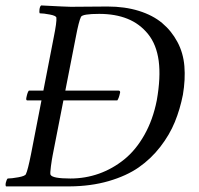

<svg xmlns="http://www.w3.org/2000/svg" viewBox="-26 -666 714 689"><path d="M77.6 -340.8H399.9Q402.8 -340.8 404.3 -338.4Q405.8 -335.9 404.8 -333Q400.9 -314 395 -305.7H71.8Q66.4 -305.7 68.8 -316.4Q72.8 -335.9 77.6 -340.8ZM246.1 -533.2 163.1 -109.4Q160.2 -95.2 156.7 -69.1Q153.3 -43 155.3 -39.1Q161.6 -25.4 226.6 -25.4Q279.8 -25.4 328.9 -42.7Q377.9 -60.1 419.7 -93.8Q461.4 -127.4 492.2 -181.9Q522.9 -236.3 536.6 -305.7Q551.3 -388.7 543.5 -447.5Q535.6 -506.3 505.4 -543.7Q475.1 -581.1 431.4 -598.6Q387.7 -616.2 330.1 -616.2Q270 -616.2 264.6 -605.5Q256.8 -589.8 246.1 -533.2ZM359.9 -642.6Q421.9 -642.6 472.2 -627Q522.5 -611.3 555.9 -583.3Q589.4 -555.2 610.6 -515.6Q631.8 -476.1 635.7 -428.5Q639.6 -380.9 630.4 -326.2Q620.1 -273.9 601.3 -228Q582.5 -182.1 549.3 -139.2Q516.1 -96.2 471.9 -65.4Q427.7 -34.7 363.8 -16.1Q299.8 2.4 223.1 2.9H-4.4Q-7.3 -1 -4.9 -11.2Q-2.4 -21.5 1.5 -25.4Q15.1 -25.4 39.6 -29.8Q64 -34.2 66.9 -41Q73.7 -54.7 85.4 -113.3L166.5 -530.3Q178.2 -587.9 176.3 -602.5Q175.8 -609.4 153.1 -613.8Q130.4 -618.2 116.7 -618.2Q114.3 -621.6 115.7 -632.3Q117.2 -643.1 121.6 -646.5Q214.4 -641.6 228 -641.6Q245.1 -641.6 292.2 -642.1Q339.4 -642.6 359.9 -642.6Z"/></svg>

Font: Amiri
Style: Slanted
Weight: 400
Italic angle: 9°
Designer: Khaled Hosny
Version: Version 000.107